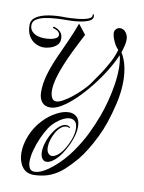

<svg xmlns="http://www.w3.org/2000/svg" viewBox="-120 -864 1011 1344"><g transform="rotate(10 385.5 -192.0)"><path d="M129 -492Q99 -492 70.5 -506.5Q42 -521 23.5 -551.5Q5 -582 5 -630Q5 -667 38 -688.5Q71 -710 125.5 -719Q180 -728 242 -726Q254 -726 279 -727Q304 -728 332.5 -731Q361 -734 386 -740.5Q411 -747 423 -758Q427 -763 427.5 -766Q428 -769 428 -771Q428 -783 431 -783Q434 -783 437 -774Q438 -771 438 -765Q438 -748 420 -737Q402 -726 374.5 -720Q347 -714 319 -711.5Q291 -709 270 -709Q227 -709 182.5 -706.5Q138 -704 100.5 -696Q63 -688 40.5 -672.5Q18 -657 18 -630Q18 -596 47 -576Q76 -556 125 -556Q145 -556 167 -559.5Q189 -563 204.5 -572Q220 -581 220 -596Q220 -622 177 -636Q170 -636 170 -642Q170 -649 181 -646Q210 -636 225 -618.5Q240 -601 240 -572Q240 -543 220.5 -525.5Q201 -508 175 -500Q149 -492 129 -492ZM217 399Q160 399 132 358.5Q104 318 104 259Q104 202 129.5 137.5Q155 73 204 21Q245 -23 294.5 -49.5Q344 -76 385 -76Q418 -76 440.5 -54.5Q463 -33 463 14Q463 47 452 83Q441 119 428 146Q390 224 352.5 258.5Q315 293 288 293Q268 293 256 276Q244 259 244 228Q244 197 256.5 159Q269 121 290 87.5Q311 54 336.5 33.5Q362 13 387 16Q400 19 407 25Q409 29 409 29Q409 31 405.5 31Q402 31 398 30Q397 26 385 26Q364 26 344.5 42Q325 58 310.5 83.5Q296 109 287.5 137Q279 165 279 189Q279 216 290 231Q301 246 318 246Q339 246 366.5 221.5Q394 197 420 144Q434 116 442.5 87Q451 58 451 35Q451 -3 436.5 -19Q422 -35 399 -35Q377 -35 350.5 -22Q324 -9 299 13Q274 35 256 62Q233 98 213.5 143Q194 188 182.5 231.5Q171 275 171 309Q171 339 181.5 357.5Q192 376 216 376Q244 376 276.5 359Q309 342 343 314Q377 286 408 252Q439 218 463 184Q513 113 545.5 47Q578 -19 604 -89Q622 -137 638 -196.5Q654 -256 664 -318.5Q674 -381 674 -437Q674 -463 671.5 -487Q669 -511 663 -531Q640 -476 602 -414.5Q564 -353 517.5 -294.5Q471 -236 422.5 -189Q374 -142 328.5 -114Q283 -86 247 -86Q207 -86 186.5 -112.5Q166 -139 166 -184Q166 -244 184.5 -307Q203 -370 231.5 -434.5Q260 -499 290.5 -565.5Q321 -632 345 -699L400 -629Q392 -613 373 -577Q354 -541 331.5 -494Q309 -447 287.5 -395.5Q266 -344 252.5 -294.5Q239 -245 239 -205Q239 -177 249 -156Q259 -135 281 -135Q300 -135 329.5 -151.5Q359 -168 391 -193.5Q423 -219 451 -247Q479 -275 496 -297Q526 -339 556 -384Q586 -429 610.5 -475.5Q635 -522 647 -566Q634 -577 622 -598Q610 -619 602.5 -641.5Q595 -664 595 -679Q595 -695 607 -706.5Q619 -718 634 -718Q659 -718 675.5 -696.5Q692 -675 692 -646Q692 -627 686.5 -603.5Q681 -580 672 -553Q698 -510 709 -459.5Q720 -409 720 -356Q720 -279 702 -200.5Q684 -122 661 -54Q643 0 617 53Q591 106 562.5 152.5Q534 199 506 233Q466 280 425.5 317Q385 354 335 375.5Q285 397 217 399Z"/></g></svg>

Font: Festive
Style: Regular
Weight: 400
Designer: Robert E. Leuschke
Foundry: Robert E. Leuschke
Version: Version 1.101; ttfautohint (v1.8.3)